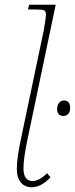

<svg xmlns="http://www.w3.org/2000/svg" viewBox="-20 -780 316 810"><path d="M51 -69Q51 -95 56 -127Q61 -159 68 -192L165 -654Q174 -708 174 -717Q174 -732 166.5 -736Q159 -740 131 -740H98L103 -760H215L96 -192Q79 -111 79 -70Q79 -43 89 -29.5Q99 -16 117 -16Q144 -16 179 -49L193 -32Q154 10 114 10Q85 10 68 -10Q51 -30 51 -69ZM221 -320Q221 -336 229 -346Q237 -356 250 -356Q262 -356 269 -348.5Q276 -341 276 -326Q276 -308 268 -299.5Q260 -291 248 -291Q221 -291 221 -320Z"/></svg>

Font: Noto Serif NarrowThin
Style: Italic
Weight: 250
Width: 4
Italic angle: -12°
Designer: Monotype Design Team
Foundry: Monotype Imaging Inc.
Version: Version 1.001